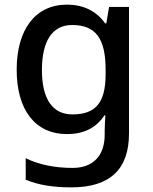

<svg xmlns="http://www.w3.org/2000/svg" viewBox="-20 -620 660 829"><path d="M269 -600C133 -600 52 -493 52 -319C52 -144 133 -41 269 -41C339 -41 394 -66 431 -122H435C434 -108 432 -73 432 -56V-38C432 53 381 105 294 105C217 105 147 91 91 63V156C146 179 210 189 288 189C456 189 537 110 537 -44V-590H451L439 -519H434C395 -574 338 -600 269 -600ZM291 -512C391 -512 436 -457 436 -319V-299C436 -176 392 -126 293 -126C206 -126 161 -193 161 -318C161 -444 207 -512 291 -512Z"/></svg>

Font: Noto Sans Tamil UI Medium
Style: Regular
Weight: 500
Designer: Jelle Bosma - Monotype Design Team
Foundry: Monotype Imaging Inc.
Version: Version 2.004